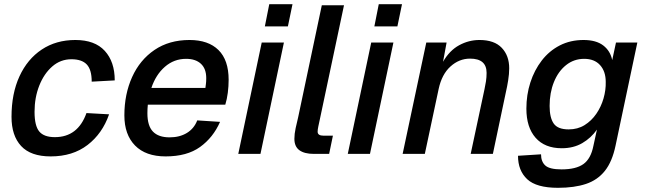

<svg xmlns="http://www.w3.org/2000/svg" viewBox="-20 -735 3084 917"><path d="M222 12Q127 12 81 -37.5Q35 -87 35 -177Q35 -288 73 -370.5Q111 -453 179.5 -498.5Q248 -544 340 -544Q433 -544 480.5 -492Q528 -440 528 -351L418 -345Q418 -402 394.5 -427Q371 -452 321 -452Q269 -452 229.5 -417.5Q190 -383 167.5 -326Q145 -269 145 -201Q145 -134 167.5 -107Q190 -80 242 -80Q352 -80 393 -195L501 -189Q469 -97 398 -42.5Q327 12 222 12Z M771 12Q676 12 625 -40Q574 -92 574 -184Q574 -285 611 -367Q648 -449 718 -496.5Q788 -544 885 -544Q975 -544 1023.5 -496Q1072 -448 1072 -354Q1072 -323 1068 -292Q1064 -261 1056 -235H686Q684 -215 684 -194Q684 -134 710.5 -106.5Q737 -79 790 -79Q838 -79 872.5 -100Q907 -121 922 -160L1031 -153Q998 -78 935.5 -33Q873 12 771 12ZM869 -454Q811 -454 767.5 -416Q724 -378 703 -315H961Q962 -324 963.5 -334.5Q965 -345 965 -362Q965 -407 939.5 -430.5Q914 -454 869 -454Z M1118 0 1230 -532H1336L1224 0ZM1245 -609 1266 -715H1377L1355 -609Z M1479 0Q1434 0 1410 -17.5Q1386 -35 1386 -72Q1386 -95 1392 -123Q1398 -151 1404 -175L1517 -710H1623L1508 -167Q1504 -148 1500.5 -132Q1497 -116 1497 -106Q1497 -87 1525 -87H1570L1552 0Z M1641 0 1753 -532H1859L1747 0ZM1768 -609 1789 -715H1900L1878 -609Z M1903 0 2016 -532H2113L2096 -440Q2127 -494 2173 -519Q2219 -544 2270 -544Q2341 -544 2376.5 -506.5Q2412 -469 2412 -409Q2412 -382 2407 -351Q2402 -320 2397 -299L2334 0H2228L2294 -309Q2298 -327 2301 -346.5Q2304 -366 2304 -387Q2304 -455 2225 -455Q2173 -455 2131.5 -417.5Q2090 -380 2075 -310L2009 0Z M2645 162Q2542 162 2498 121Q2454 80 2454 9L2564 2Q2564 37 2584.5 55.5Q2605 74 2662 74Q2731 74 2766.5 48.5Q2802 23 2814 -38L2831 -116Q2803 -76 2761 -51.5Q2719 -27 2663 -27Q2582 -27 2538 -77Q2494 -127 2494 -216Q2494 -282 2513 -341Q2532 -400 2567.5 -446Q2603 -492 2653.5 -518Q2704 -544 2767 -544Q2827 -544 2861 -518Q2895 -492 2904 -448L2922 -532H3024L2920 -40Q2904 37 2869 81Q2834 125 2778.5 143.5Q2723 162 2645 162ZM2696 -117Q2739 -117 2772 -137.5Q2805 -158 2828 -191.5Q2851 -225 2862.5 -265Q2874 -305 2873 -344Q2873 -394 2846 -424Q2819 -454 2770 -454Q2721 -454 2683.5 -424Q2646 -394 2625.5 -343Q2605 -292 2605 -229Q2605 -173 2624.5 -145Q2644 -117 2696 -117Z"/></svg>

Font: Geist Medium
Style: Italic
Weight: 500
Italic angle: -12°
Designer: Basement.studio, Andrés Briganti, Mateo Zaragoza
Foundry: Basement.studio, Vercel, Andrés Briganti, Guido Ferreyra, Mateo Zaragoza
Version: Version 1.500; ttfautohint (v1.8.4.7-5d5b)